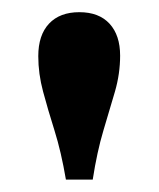

<svg xmlns="http://www.w3.org/2000/svg" viewBox="-20 -637 258 312"><path d="M87.1 -345.2Q79.4 -390.4 68.6 -424.8Q57.8 -459.1 50 -488.2Q42.2 -517.2 42.2 -545.7Q42.2 -580 59.7 -598.6Q77.2 -617.2 108.9 -617.2Q140.9 -617.2 158.1 -598.4Q175.2 -579.7 175.2 -546.6Q175.2 -517.3 166.8 -488.2Q158.4 -459.2 148 -424.8Q137.7 -390.4 130.7 -345.2Z"/></svg>

Font: Playfair 5pt SemiExpanded Light
Style: Regular
Weight: 300
Width: 6
Designer: Claus Eggers Sørensen
Foundry: Claus Eggers Sørensen
Version: Version 2.203